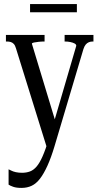

<svg xmlns="http://www.w3.org/2000/svg" viewBox="-20 -687 485 939"><path d="M127 -667H356V-627H127ZM259 -67 239 -15 212 44 58 -451Q54 -465 47.5 -472Q41 -479 32.5 -481.5Q24 -484 13 -484H9V-516H198V-484H196Q183 -484 169 -482.5Q155 -481 145.5 -479Q136 -477 136 -473ZM247 27Q230 84 212 123.5Q194 163 175.5 187Q157 211 135 221.5Q113 232 85 232Q60 232 44.5 226.5Q29 221 22 216V141Q27 143 35.5 147.5Q44 152 57.5 155Q71 158 88 158Q109 158 126.5 151.5Q144 145 159 127.5Q174 110 188.5 77Q203 44 219 -9L234 -56L353 -463Q353 -470 344.5 -474.5Q336 -479 323.5 -481.5Q311 -484 298 -484H296V-516H437V-484H433Q423 -484 414.5 -480.5Q406 -477 399.5 -469.5Q393 -462 388 -447Z"/></svg>

Font: Roboto Serif 120pt ExtraCondensed
Style: Regular
Weight: 400
Width: 2
Designer: Greg Gazdowicz
Foundry: Commercial Type
Version: Version 1.008